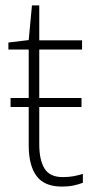

<svg xmlns="http://www.w3.org/2000/svg" viewBox="-20 -679 368 709"><path d="M212 -25Q234 -25 252.5 -28.5Q271 -32 286 -37V-4Q270 2 251.5 6Q233 10 208 10Q144 10 115 -29Q86 -68 86 -143V-284H19V-317H86V-496H11V-522L86 -531L98 -659H125V-530H283V-496H125V-317H281V-284H125V-146Q125 -88 144.5 -56.5Q164 -25 212 -25Z"/></svg>

Font: Noto Sans Disp ExtLt
Style: Regular
Weight: 200
Designer: Monotype Design Team
Foundry: Monotype Imaging Inc.
Version: Version 2.000;GOOG;noto-source:20170915:90ef993387c0